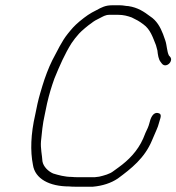

<svg xmlns="http://www.w3.org/2000/svg" viewBox="-20 -703 667 726"><path d="M626.5 -474.5C628.7 -483.9 623.2 -488.3 618.8 -493C611 -508.1 611.1 -532.8 605 -550L596.5 -574C586.1 -601.1 572 -625.5 548 -641C524.9 -658.4 501.6 -674.6 465 -680C455.5 -680 446.5 -683 434.7 -683H402.7C378.4 -683 362.7 -674.4 345.5 -665C318.5 -651.7 305.4 -642.2 280.6 -622C259.6 -604.1 251.5 -594.2 236.4 -575.5C213.3 -547 196.6 -510.1 177.7 -475C163.6 -446.7 149.9 -410.1 140.5 -379L131.6 -349C128.4 -338.3 125.2 -325.7 121.8 -311C119.1 -296.3 116.3 -282.7 113.3 -270C96.2 -195.9 94.2 -131.9 104.5 -80C112.2 -26.3 167.9 2 241.5 2C248.1 2.7 255.6 3 264.3 3H331.3C367.3 -0.2 399.7 -10.6 425.5 -28C476.5 -65.7 526.6 -104.8 554.7 -172L571.9 -212C576.1 -221.3 578.9 -229.3 580.5 -236C584.6 -253.7 596 -271.7 578.1 -275.5C557.7 -279.8 549 -255.3 544.5 -236C543.4 -231.3 541.4 -225.7 538.6 -219C529.6 -201.1 530.1 -199.9 521.3 -179C500.2 -131.6 465.7 -96.9 428.2 -70L408.9 -56C395.3 -44.9 372.9 -39.2 355.1 -35L338.6 -33H272.6C264.6 -33 257.7 -33.3 251.9 -34C224.6 -34 199.9 -41.2 180.9 -47C162.2 -55.2 143.9 -73 140.5 -93C139.3 -115.2 132.7 -142.7 135 -169C138.4 -201.1 140.7 -232.4 149.3 -270C152.3 -282.7 155.2 -296.7 158 -312C166.4 -348.2 174.3 -373.9 185.7 -406C205.9 -455.4 225 -499.2 250.7 -540L263.8 -558C268.4 -563.3 273.4 -569.3 279 -576C286.8 -585.1 315.9 -609.4 325 -615C334.6 -622.8 345 -628.9 356.4 -634C369.5 -640.4 377.7 -647 394.4 -647H426.4C447.2 -647 462.5 -642.6 478.1 -637C497.7 -627.3 504.8 -624 522.1 -611C548.7 -591.9 557.6 -562.2 569.8 -532L575.2 -512C576.8 -496.1 579.4 -477.6 588 -468C591.9 -462.9 595.4 -456 604.8 -456C614.7 -456 624.3 -464.6 626.5 -474.5Z"/></svg>

Font: HoneyBee
Style: LitIt
Weight: 300
Foundry: Cannot Into Space Fonts
Version: Version 0.89